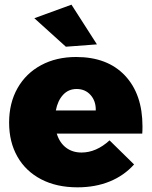

<svg xmlns="http://www.w3.org/2000/svg" viewBox="-20 -795 649 822"><path d="M590 -254Q590 -233 589 -223H223Q235 -184 262.5 -163Q290 -142 329 -142Q392 -142 449 -194L554 -91Q511 -43 449.5 -18Q388 7 312 7Q222 7 156 -27.5Q90 -62 54.5 -124.5Q19 -187 19 -270Q19 -354 55 -417.5Q91 -481 156 -516Q221 -551 306 -551Q440 -551 515 -471.5Q590 -392 590 -254ZM308 -414Q273 -414 250 -389Q227 -364 219 -322H390Q391 -362 368 -388Q345 -414 308 -414ZM286 -775 395 -605 262 -595 127 -717Z"/></svg>

Font: Gontserrat ExtraBold
Style: Regular
Weight: 800
Designer: Julieta Ulanovsky
Foundry: Julieta Ulanovsky
Version: Version 6.001